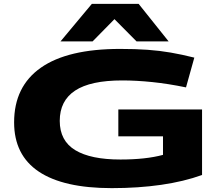

<svg xmlns="http://www.w3.org/2000/svg" viewBox="-20 -963 1138 993"><path d="M53 -330Q53 -516 191.5 -613Q330 -710 601 -710Q681 -710 743.5 -705.5Q806 -701 863.5 -691Q921 -681 985 -665L942 -511Q850 -530 767.5 -538.5Q685 -547 612 -547Q448 -547 368.5 -494.5Q289 -442 289 -338Q289 -235 369 -186.5Q449 -138 603 -138Q734 -138 823 -162V-258H592V-397H1025V-58Q931 -24 813 -7Q695 10 558 10Q308 10 180.5 -75.5Q53 -161 53 -330ZM293 -749 455 -943H697L852 -749H686L572 -864L459 -749Z"/></svg>

Font: Georama ExtraExtended
Style: Bold
Weight: 700
Width: 8
Designer: Jean-Baptiste Levee
Foundry: Production Type
Version: Version 1.000